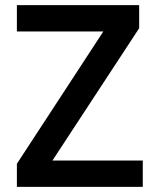

<svg xmlns="http://www.w3.org/2000/svg" viewBox="-20 -725 595 745"><path d="M45.5 0V-89.5L406.5 -642V-603H45.5V-705H520V-615.5L159.5 -65.5V-102H534V0Z"/></svg>

Font: Nunito Sans 12pt ExtraLight SemiCondensed
Style: Regular
Weight: 200
Width: 4
Version: Version 3.101;gftools[0.9.27]